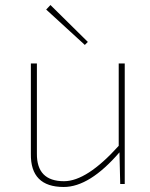

<svg xmlns="http://www.w3.org/2000/svg" viewBox="-20 -733 596 765"><path d="M164 -695 181 -713 330 -566 318 -554ZM477 0H459L456 -126Q337 12 234 12Q101 12 103 -120V-480H127V-121Q126 -11 235 -11Q326 -11 453 -152V-480H477Z"/></svg>

Font: Taylor Sans Thin
Style: Regular
Weight: 100
Italic angle: -8°
Designer: Natanael Gama
Version: Version 1.001 September 8, 2015